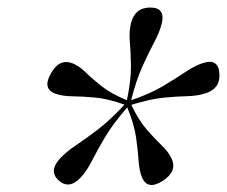

<svg xmlns="http://www.w3.org/2000/svg" viewBox="-20 -788 617 522"><path d="M422 -296Q382 -270.5 366.5 -304.5Q358.5 -323.5 356.8 -351.2Q355 -379 349.8 -415.2Q344.5 -451.5 326 -496Q287.5 -452 266 -415.8Q244.5 -379.5 230.5 -351.8Q216.5 -324 199.5 -305.5Q167.5 -271.5 139 -298Q111.5 -323.5 144 -358Q161 -376 186.5 -393Q212 -410 245.2 -435.2Q278.5 -460.5 318.5 -503.5Q274 -519.5 238.5 -522.8Q203 -526 176 -526.2Q149 -526.5 130 -533.5Q94.5 -547 118.5 -588.5Q141 -629.5 177 -616Q195.5 -608.5 212.8 -591.5Q230 -574.5 255.8 -554Q281.5 -533.5 325 -515.5Q336.5 -570 336 -608.2Q335.5 -646.5 333 -674.2Q330.5 -702 336 -724.5Q346.5 -767.5 388.5 -767.5Q430 -767.5 420 -725Q414.5 -702 399.8 -674.2Q385 -646.5 367.5 -608Q350 -569.5 336.5 -515.5Q388 -533 423.2 -554Q458.5 -575 484 -592.2Q509.5 -609.5 531.5 -616.5Q574 -630.5 576.5 -587.5Q579.5 -547 538 -534Q515.5 -527 488.8 -526.5Q462 -526 425.5 -522.5Q389 -519 337 -503Q357.5 -460 380 -434.5Q402.5 -409 420.5 -391.8Q438.5 -374.5 447 -356Q462 -321.5 422 -296ZM328.5 -506.5H329V-507H328.5Z"/></svg>

Font: Fraunces 144pt Soft
Style: Italic
Weight: 400
Italic angle: -16°
Version: Version 1.000;[b76b70a41]